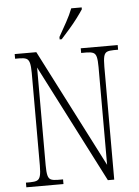

<svg xmlns="http://www.w3.org/2000/svg" viewBox="-61 -978 742 1025"><g transform="rotate(-5 310.0 -465.5)"><path d="M38 0V-25H61Q85 -25 97.5 -30.5Q110 -36 115 -54Q120 -72 120 -109V-606Q120 -642 115 -660Q110 -678 97.5 -683.5Q85 -689 61 -689H38V-714H154L478 -82V-606Q478 -642 473.5 -660Q469 -678 456 -683.5Q443 -689 420 -689H392V-714H590V-689H567Q543 -689 530.5 -683.5Q518 -678 513.5 -660Q509 -642 509 -605V0H475L151 -632V-109Q151 -72 155.5 -54Q160 -36 172.5 -30.5Q185 -25 209 -25H237V0ZM284 -784Q306 -823 326.5 -860Q347 -897 360 -931H416V-921Q405 -904 384.5 -876.5Q364 -849 339.5 -821Q315 -793 295 -771H284Z"/></g></svg>

Font: Noto Serif Tamil Condensed ExtraLight
Style: Italic
Weight: 200
Width: 3
Italic angle: -12°
Designer: Indian Type Foundry, Tom Grace, and the Monotype Design Team
Foundry: Monotype Imaging Inc.
Version: Version 2.003; ttfautohint (v1.8.4.7-5d5b)